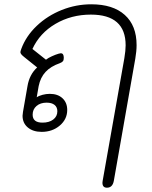

<svg xmlns="http://www.w3.org/2000/svg" viewBox="-20 -604 710 894"><path d="M457 247 458 238 559 -333Q565 -369 565 -393Q565 -536 403 -536Q312 -536 238.5 -493Q165 -450 131 -376L194 -326Q204 -334 221.5 -342Q239 -350 253 -354L263 -356Q277 -356 277 -335Q277 -324 273 -319Q269 -314 259 -310Q216 -295 192 -269Q168 -243 160 -203L151 -151Q161 -158 178 -162.5Q195 -167 212 -167Q249 -167 271 -146.5Q293 -126 293 -92Q293 -49 258.5 -19.5Q224 10 174 10Q134 10 109.5 -10.5Q85 -31 85 -65Q85 -65 87 -83L108 -203Q117 -257 153 -290L92 -339Q82 -347 78.5 -352Q75 -357 75 -361Q75 -365 79 -376Q101 -436 151 -483.5Q201 -531 267.5 -557.5Q334 -584 405 -584Q506 -584 561 -534.5Q616 -485 616 -394Q616 -366 610 -331L510 238Q504 270 478 270Q457 270 457 247ZM247 -86Q247 -105 234 -115.5Q221 -126 197 -126Q168 -126 150 -110.5Q132 -95 132 -70Q132 -33 178 -33Q209 -33 228 -47.5Q247 -62 247 -86Z"/></svg>

Font: Kodchasan ExtraLight
Style: Italic
Weight: 275
Italic angle: -10°
Version: Version 1.000; ttfautohint (v1.6)